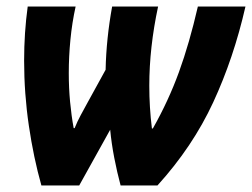

<svg xmlns="http://www.w3.org/2000/svg" viewBox="-20 -569 773 589"><path d="M107 0Q83 -85 68.5 -183.5Q54 -282 54 -383Q54 -469 65 -549H212Q201 -499 196 -447Q191 -395 191 -345Q191 -299 195 -256.5Q199 -214 206 -176H209Q217 -196 227.5 -215.5Q238 -235 249 -255L304 -355Q306 -450 324 -549H465Q438 -423 438 -306Q438 -240 446 -175H449Q497 -260 529 -348Q561 -436 587 -549H733Q697 -391 634 -255Q571 -119 463 0H350Q339 -41 330.5 -85Q322 -129 318 -171L223 0Z"/></svg>

Font: Noto Sans Condensed ExtraBold
Style: Italic
Weight: 800
Width: 3
Italic angle: -12°
Designer: Monotype Design Team
Foundry: Monotype Imaging Inc.
Version: Version 2.013; ttfautohint (v1.8.4.7-5d5b)